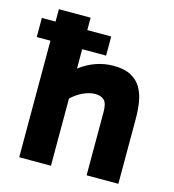

<svg xmlns="http://www.w3.org/2000/svg" viewBox="-114 -767 771 853"><g transform="rotate(15 271.5 -340.5)"><path d="M52 0V-536H-11V-624H52V-681H198V-624H308V-536H198V-447Q232 -473 271 -487Q310 -501 353 -501Q402 -501 433 -484.5Q464 -468 480.5 -439Q497 -410 502.5 -373.5Q508 -337 508 -298V0H362V-290Q362 -332 347 -345.5Q332 -359 307 -359Q280 -359 251 -345.5Q222 -332 198 -309V0Z"/></g></svg>

Font: Gabarito
Style: Bold
Weight: 700
Designer: Leandro Assis / Alvaro Franca / Felipe Casaprima
Foundry: Naipe Foundry
Version: Version 1.000